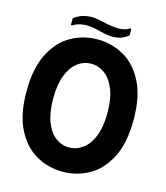

<svg xmlns="http://www.w3.org/2000/svg" viewBox="-121 -910 875 1015"><g transform="rotate(15 316.5 -403.0)"><path d="M23 -350Q23 -477 64 -557Q105 -637 171.5 -674.5Q238 -712 316 -712Q394 -712 460.5 -674.5Q527 -637 568 -557Q609 -477 609 -350Q609 -223 568 -143Q527 -63 460.5 -25.5Q394 12 316 12Q238 12 171.5 -25.5Q105 -63 64 -143Q23 -223 23 -350ZM169 -350Q169 -274 188.5 -223Q208 -172 241.5 -146.5Q275 -121 316 -121Q357 -121 391.5 -146.5Q426 -172 446 -223Q466 -274 466 -350Q466 -427 445.5 -478Q425 -529 391 -554Q357 -579 317 -579Q275 -579 241.5 -553Q208 -527 188.5 -476.5Q169 -426 169 -350ZM316 -757Q261 -772 224.5 -768Q188 -764 167 -749H159V-785Q171 -796 191.5 -805.5Q212 -815 243 -817.5Q274 -820 318 -809Q373 -796 408.5 -796.5Q444 -797 465 -812H473V-776Q462 -766 441.5 -756.5Q421 -747 390.5 -746Q360 -745 316 -757Z"/></g></svg>

Font: Phudu Light SemiBold
Style: Regular
Weight: 600
Version: Version 1.005;gftools[0.9.23]